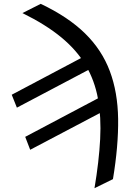

<svg xmlns="http://www.w3.org/2000/svg" viewBox="-20 -782 715 1015"><path d="M98.6 -712.9 195.3 -761.7Q340.3 -692.9 429.4 -605.5Q518.6 -518.1 560.5 -406.2Q602.5 -294.4 604.5 -153.1Q606.4 -11.7 577.1 165L479.5 212.9Q503.4 70.8 509.5 -46.4Q515.6 -163.6 498 -260Q480.5 -356.4 433.3 -436.5Q386.2 -516.6 304 -584.5Q221.7 -652.3 98.6 -712.9ZM489.3 -434.6 69.3 -212.9 42 -281.2 460.9 -502.9ZM560.5 -211.9 139.6 9.8 113.3 -58.6 532.2 -280.3Z"/></svg>

Font: Inter Tight
Style: Italic
Weight: 400
Italic angle: -9.39999°
Designer: Rasmus Andersson
Foundry: rsms
Version: Version 3.002